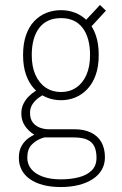

<svg xmlns="http://www.w3.org/2000/svg" viewBox="-20 -553 490 774"><path d="M226 -149Q195.5 -149 168 -160.2Q140.5 -171.5 119 -194Q97.5 -216.5 85.2 -250.8Q73 -285 73 -331Q73 -377 84.8 -411Q96.5 -445 117.5 -467.2Q138.5 -489.5 166.2 -500.8Q194 -512 226 -512Q257.5 -512 285 -500.8Q312.5 -489.5 333.5 -467.2Q354.5 -445 366.2 -411Q378 -377 378 -331Q378 -285 365.8 -250.8Q353.5 -216.5 332.2 -194Q311 -171.5 283.8 -160.2Q256.5 -149 226 -149ZM226 -182Q260.5 -182 287 -199.8Q313.5 -217.5 328.2 -250.8Q343 -284 343 -331Q343 -401 313 -440.5Q283 -480 226 -480Q168.5 -480 138.2 -440.5Q108 -401 108 -331Q108 -284 123 -250.8Q138 -217.5 164.5 -199.8Q191 -182 226 -182ZM338 -435 314 -459 383 -533 407 -510ZM279 -32Q318.5 -32 346.2 -18.8Q374 -5.5 388.5 19.8Q403 45 403 81Q403 109.5 390 131.8Q377 154 353 169.5Q329 185 296.5 193Q264 201 225 201Q185.5 201 154 192.8Q122.5 184.5 100.8 169.2Q79 154 67.5 132.2Q56 110.5 56 83Q56 53.5 68 33.5Q80 13.5 98.2 1.5Q116.5 -10.5 135 -16.8Q153.5 -23 166 -25L196 -9Q174 -4.5 149.2 4Q124.5 12.5 107.2 30.8Q90 49 90 83Q90 109 106 128.5Q122 148 152.2 159Q182.5 170 225 170Q265.5 170 298 161.5Q330.5 153 349.8 134Q369 115 369 83Q369 56.5 360.8 38.2Q352.5 20 332.5 10.5Q312.5 1 277 1H152Q137.5 1 117.2 -10.8Q97 -22.5 81.5 -44.2Q66 -66 66 -96Q66 -117.5 74.5 -134.5Q83 -151.5 95.8 -164.2Q108.5 -177 121.5 -185.2Q134.5 -193.5 143 -198L166 -177Q154 -171.5 138.8 -161Q123.5 -150.5 112.2 -134.8Q101 -119 101 -98Q101 -73 112.8 -58.5Q124.5 -44 141.8 -38Q159 -32 175 -32Z"/></svg>

Font: League Mono Thin Condensed
Style: Regular
Weight: 100
Width: 1
Designer: Tyler Finck
Foundry: The League of Moveable Type / Tyler Finck
Version: Version 2.300;RELEASE